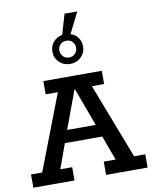

<svg xmlns="http://www.w3.org/2000/svg" viewBox="-100 -1010 858 1084"><g transform="rotate(-10 329.5 -468.5)"><path d="M2 0V-76H66L232 -507H162V-583H497V-507H427L593 -76H657V0H419V-76H487L425 -245L458 -217H203L231 -245L170 -76H238V0ZM237 -262 220 -288H435L420 -262L330 -506H327ZM329 -652Q292 -652 266.5 -676.5Q241 -701 241 -737Q241 -769 261 -792.5Q281 -816 312 -821L346 -937H419L359 -817Q385 -810 401 -788Q417 -766 417 -737Q417 -701 391.5 -676.5Q366 -652 329 -652ZM281 -737Q281 -717 294.5 -703Q308 -689 329 -689Q350 -689 363.5 -703Q377 -717 377 -737Q377 -758 363.5 -771.5Q350 -785 329 -785Q308 -785 294.5 -771.5Q281 -758 281 -737Z"/></g></svg>

Font: Rokkitt SemiBold Medium
Style: Regular
Weight: 500
Version: Version 3.103